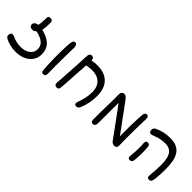

<svg xmlns="http://www.w3.org/2000/svg" viewBox="149 -1574 2585 2585"><g transform="rotate(45 1442.0 -281.0)"><path d="M529 -161Q529 -107 507 -65Q485 -23 447.5 6Q410 35 361.5 50Q313 65 259 65Q194 65 143.5 51.5Q93 38 62 22Q46 13 35.5 2.5Q25 -8 25 -24Q25 -36 29 -48Q33 -60 41 -68Q49 -76 59 -76Q67 -76 76 -73.5Q85 -71 95 -66Q124 -53 165 -41.5Q206 -30 256 -30Q310 -30 351.5 -47.5Q393 -65 417 -96.5Q441 -128 441 -171Q441 -218 418 -249Q395 -280 354.5 -299.5Q314 -319 260 -331Q234 -305 201 -305Q189 -305 176.5 -309.5Q164 -314 155.5 -324.5Q147 -335 147 -351Q147 -375 165 -390Q183 -405 216 -410Q223 -450 225.5 -489.5Q228 -529 228 -561Q228 -578 240 -584Q252 -590 267 -590Q279 -590 289 -586.5Q299 -583 305 -573.5Q311 -564 311 -545Q312 -511 309.5 -473.5Q307 -436 299 -401Q340 -390 381 -373.5Q422 -357 455.5 -330Q489 -303 509 -262Q529 -221 529 -161Z M689 -508Q691 -529 694.5 -549Q698 -569 706.5 -582Q715 -595 732 -595Q756 -595 765.5 -575Q775 -555 774 -530Q773 -501 772.5 -472Q772 -443 771 -408Q771 -351 770 -288.5Q769 -226 769 -162Q769 -98 771 -37Q771 -15 762.5 -0.5Q754 14 728 14Q706 14 700.5 3.5Q695 -7 693 -26Q689 -80 686.5 -137.5Q684 -195 683.5 -252.5Q683 -310 684 -362Q684 -409 686 -444.5Q688 -480 689 -508Z M997 -461 984 -555Q1029 -570 1072.5 -578.5Q1116 -587 1165 -587Q1258 -587 1322.5 -552.5Q1387 -518 1420 -452.5Q1453 -387 1453 -294Q1453 -217 1439 -150Q1425 -83 1401 -30Q1393 -11 1382 -2Q1371 7 1355 7Q1337 7 1327 0.5Q1317 -6 1317 -21Q1317 -26 1318 -32.5Q1319 -39 1321 -46Q1342 -100 1356 -159.5Q1370 -219 1370 -280Q1370 -348 1345.5 -394.5Q1321 -441 1274 -465.5Q1227 -490 1160 -490Q1120 -490 1077.5 -482.5Q1035 -475 997 -461ZM1060 -566Q1059 -541 1057 -503Q1055 -465 1053 -428Q1051 -391 1049 -368Q1047 -336 1044.5 -300Q1042 -264 1040 -228Q1038 -192 1036 -158Q1035 -144 1033.5 -122Q1032 -100 1030.5 -78Q1029 -56 1027 -40Q1025 -6 1015 3.5Q1005 13 987 13Q972 13 961 8Q950 3 945.5 -10Q941 -23 943 -48Q946 -78 948 -112Q950 -146 952 -180.5Q954 -215 956 -244Q958 -269 959.5 -297.5Q961 -326 963 -355.5Q965 -385 966 -410Q969 -449 969.5 -476Q970 -503 971 -528Q972 -553 975 -583Q977 -606 988.5 -616.5Q1000 -627 1019 -627Q1043 -627 1052.5 -610Q1062 -593 1060 -566Z M2132 -192Q2132 -155 2132.5 -111.5Q2133 -68 2134 -30Q2135 -3 2122 8.5Q2109 20 2090 20Q2076 20 2059.5 14Q2043 8 2032 -7Q1980 -78 1930.5 -146.5Q1881 -215 1831 -283Q1804 -320 1777 -356.5Q1750 -393 1722 -430Q1722 -404 1721.5 -367.5Q1721 -331 1721 -291.5Q1721 -252 1721 -215Q1720 -151 1721 -111Q1722 -71 1720 -39Q1719 -11 1709 2.5Q1699 16 1680 16Q1661 16 1650.5 7Q1640 -2 1638 -29Q1637 -66 1638 -106Q1639 -146 1639 -185Q1640 -249 1641.5 -312.5Q1643 -376 1643 -440Q1643 -452 1643 -470Q1643 -488 1642 -499Q1641 -534 1653.5 -552.5Q1666 -571 1692 -571Q1705 -571 1715 -567Q1725 -563 1736 -551.5Q1747 -540 1764 -518Q1798 -474 1830 -429Q1862 -384 1895 -339Q1935 -285 1974.5 -231.5Q2014 -178 2053 -124Q2052 -173 2052 -223.5Q2052 -274 2052.5 -317.5Q2053 -361 2054 -388Q2056 -441 2057.5 -479Q2059 -517 2063 -546Q2066 -566 2075 -578Q2084 -590 2101 -590Q2119 -590 2128 -579.5Q2137 -569 2138 -540Q2138 -519 2136.5 -474Q2135 -429 2133.5 -359Q2132 -289 2132 -192Z M2802 -242Q2802 -190 2799.5 -143Q2797 -96 2792 -57Q2788 -20 2777 -4Q2766 12 2743 12Q2723 12 2715 4.5Q2707 -3 2707 -20Q2706 -25 2706.5 -31Q2707 -37 2707 -42Q2712 -92 2715 -143Q2718 -194 2718 -239Q2718 -288 2712.5 -333Q2707 -378 2689.5 -413.5Q2672 -449 2638.5 -469.5Q2605 -490 2548 -490Q2502 -490 2457.5 -480Q2413 -470 2369 -451Q2353 -446 2342 -443Q2331 -440 2322 -440Q2308 -440 2299 -455.5Q2290 -471 2290 -490Q2290 -506 2299.5 -519Q2309 -532 2328 -541Q2380 -564 2432.5 -576.5Q2485 -589 2551 -589Q2629 -589 2678.5 -563Q2728 -537 2755 -490Q2782 -443 2792 -380Q2802 -317 2802 -242ZM2371 9Q2351 9 2342.5 -4Q2334 -17 2337 -36Q2342 -77 2345 -119Q2348 -161 2347 -204Q2347 -228 2346 -250.5Q2345 -273 2343 -292Q2342 -304 2349.5 -318Q2357 -332 2375 -332Q2397 -332 2407 -322.5Q2417 -313 2419 -292Q2422 -265 2423.5 -235Q2425 -205 2425 -174Q2425 -138 2423 -102.5Q2421 -67 2417 -35Q2413 -11 2401.5 -1Q2390 9 2371 9Z"/></g></svg>

Font: Playpen Sans Hebrew
Style: Regular
Weight: 400
Designer: Tom Grace, Laura Meseguer, Veronika Burian, José Scaglione
Foundry: TypeTogether
Version: Version 2.000